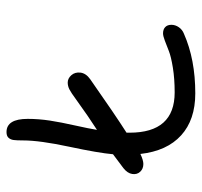

<svg xmlns="http://www.w3.org/2000/svg" viewBox="-35 -640 626 596"><g transform="rotate(-90 278.0 -342.0)"><path d="M66.9 -210Q52.2 -210 43 -219.7Q33.7 -229.5 35.9 -244.4Q38.1 -259.3 54.2 -272Q77.6 -290 97.2 -304.2Q101.1 -349.1 120.6 -440.4Q140.1 -531.7 140.1 -583Q140.1 -603.5 141.4 -612.8Q142.6 -622.1 148.2 -628.4Q153.8 -634.8 166 -634.8Q207 -634.8 207 -568.8Q207 -535.2 201.7 -500.2Q196.3 -465.3 186.5 -421.9Q176.8 -378.4 172.9 -354Q213.4 -379.9 266.1 -418Q288.6 -434.6 298.8 -439.7Q309.1 -444.8 319.8 -444.8Q332.5 -444.8 342.5 -433.6Q352.5 -422.4 350.6 -405.3Q348.6 -388.2 330.1 -375Q220.2 -297.9 164.1 -262.2V-252.9Q164.1 -112.8 289.1 -112.8Q331.5 -112.8 366 -118.4Q400.4 -124 417.7 -130.9Q435.1 -137.7 449.7 -143.3Q464.4 -148.9 472.2 -148.9Q484.9 -148.9 491.9 -142.1Q499 -135.3 499 -123Q499 -110.8 491.5 -99.9Q483.9 -88.9 471.2 -84Q391.6 -48.8 286.1 -48.8Q204.1 -48.8 155.8 -92.8Q107.4 -136.7 98.1 -219.2Q78.6 -210 66.9 -210Z"/></g></svg>

Font: Shantell Sans Irregular Bouncy
Style: Regular
Weight: 300
Designer: Stephen Nixon, Anya Danilova, Shantell Martin
Foundry: Arrow Type
Version: Version 1.006;[9816181b4]